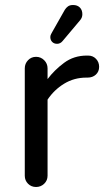

<svg xmlns="http://www.w3.org/2000/svg" viewBox="-20 -742 423 767"><path d="M124 5Q105 5 92 -8Q79 -21 79 -40V-469Q79 -488 92 -501.5Q105 -515 124 -515Q143 -515 156.5 -501.5Q170 -488 170 -469V-426Q197 -462 236 -491Q275 -520 327 -520H332Q351 -520 363.5 -507Q376 -494 376 -475Q376 -456 363 -444Q350 -432 330 -432H325Q276 -432 236 -407.5Q196 -383 170 -344V-40Q170 -21 156.5 -8Q143 5 124 5ZM208 -567Q196 -567 188.5 -574.5Q181 -582 181 -594Q181 -600 184 -605.5Q187 -611 188 -613L239 -703Q244 -711 251.5 -716.5Q259 -722 272 -722Q289 -722 299 -712Q309 -702 309 -685Q309 -671 299 -660L230 -578Q221 -567 208 -567Z"/></svg>

Font: Varela Round
Style: Regular
Weight: 400
Designer: Joe Prince, Avraham Cornfeld
Foundry: Joe Prince, Avraham Cornfeld
Version: Version 3.010; ttfautohint (v1.8.4.7-5d5b)